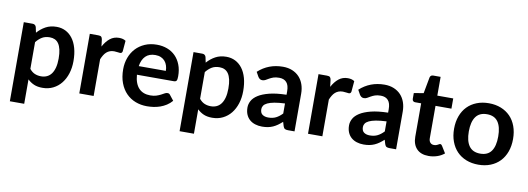

<svg xmlns="http://www.w3.org/2000/svg" viewBox="-63 -1064 4476 1627"><g transform="rotate(10 2175.0 -251.0)"><path d="M61 167.5V-513H136.5Q160.5 -513 168 -490.5L178 -443Q209 -478.5 249.2 -500.5Q289.5 -522.5 343.5 -522.5Q385.5 -522.5 420.2 -505Q455 -487.5 480.2 -454.2Q505.5 -421 519.2 -372.2Q533 -323.5 533 -260.5Q533 -203 517.5 -154Q502 -105 473.2 -69Q444.5 -33 403.8 -12.8Q363 7.5 312.5 7.5Q269 7.5 238.8 -5.8Q208.5 -19 184.5 -42.5V167.5ZM301 -425Q262.5 -425 235.2 -408.8Q208 -392.5 184.5 -363V-133Q205.5 -107 230.2 -96.8Q255 -86.5 284 -86.5Q312 -86.5 334.5 -97Q357 -107.5 372.8 -129Q388.5 -150.5 397 -183.2Q405.5 -216 405.5 -260.5Q405.5 -305.5 398.2 -336.8Q391 -368 377.5 -387.5Q364 -407 344.8 -416Q325.5 -425 301 -425Z M629 0V-513H701.5Q720.5 -513 728 -506.2Q735.5 -499.5 738 -482L745 -424Q769.5 -470 802.5 -496.2Q835.5 -522.5 880.5 -522.5Q916 -522.5 937.5 -507L929.5 -414.5Q927 -405.5 922.2 -401.8Q917.5 -398 909.5 -398Q902 -398 887.2 -400.5Q872.5 -403 858.5 -403Q838 -403 822 -397Q806 -391 793.2 -379.8Q780.5 -368.5 770.8 -352.5Q761 -336.5 752.5 -316V0Z M1206 -521Q1254.5 -521 1295.5 -505.5Q1336.5 -490 1366 -460.2Q1395.5 -430.5 1412.2 -387.2Q1429 -344 1429 -288.5Q1429 -260.5 1423 -250.8Q1417 -241 1400 -241H1082.5Q1085.5 -201.5 1096.5 -172.8Q1107.5 -144 1125.5 -125.2Q1143.5 -106.5 1168.2 -97.2Q1193 -88 1223 -88Q1253 -88 1274.8 -95Q1296.5 -102 1312.8 -110.5Q1329 -119 1341.2 -126Q1353.5 -133 1365 -133Q1380.5 -133 1388 -121.5L1423.5 -76.5Q1403 -52.5 1377.5 -36.2Q1352 -20 1324.2 -10.2Q1296.5 -0.5 1267.8 3.5Q1239 7.5 1212 7.5Q1158.5 7.5 1112.5 -10.2Q1066.5 -28 1032.5 -62.8Q998.5 -97.5 979 -148.8Q959.5 -200 959.5 -267.5Q959.5 -320 976.5 -366.2Q993.5 -412.5 1025.2 -446.8Q1057 -481 1102.8 -501Q1148.5 -521 1206 -521ZM1208.5 -432.5Q1154.5 -432.5 1124 -402Q1093.5 -371.5 1085 -315.5H1318Q1318 -339.5 1311.2 -360.8Q1304.5 -382 1291 -398Q1277.5 -414 1256.8 -423.2Q1236 -432.5 1208.5 -432.5Z M1521.5 167.5V-513H1597Q1621 -513 1628.5 -490.5L1638.5 -443Q1669.5 -478.5 1709.8 -500.5Q1750 -522.5 1804 -522.5Q1846 -522.5 1880.8 -505Q1915.5 -487.5 1940.8 -454.2Q1966 -421 1979.8 -372.2Q1993.5 -323.5 1993.5 -260.5Q1993.5 -203 1978 -154Q1962.5 -105 1933.8 -69Q1905 -33 1864.2 -12.8Q1823.5 7.5 1773 7.5Q1729.5 7.5 1699.2 -5.8Q1669 -19 1645 -42.5V167.5ZM1761.5 -425Q1723 -425 1695.8 -408.8Q1668.5 -392.5 1645 -363V-133Q1666 -107 1690.8 -96.8Q1715.5 -86.5 1744.5 -86.5Q1772.5 -86.5 1795 -97Q1817.5 -107.5 1833.2 -129Q1849 -150.5 1857.5 -183.2Q1866 -216 1866 -260.5Q1866 -305.5 1858.8 -336.8Q1851.5 -368 1838 -387.5Q1824.5 -407 1805.2 -416Q1786 -425 1761.5 -425Z M2425 0Q2407.5 0 2398 -5.2Q2388.5 -10.5 2383 -26.5L2372 -63Q2352.5 -45.5 2334 -32.2Q2315.5 -19 2295.5 -10Q2275.5 -1 2252.8 3.5Q2230 8 2202.5 8Q2170 8 2142.5 -0.8Q2115 -9.5 2095 -27Q2075 -44.5 2064 -70.5Q2053 -96.5 2053 -131Q2053 -160 2068.2 -188.2Q2083.5 -216.5 2119 -239.2Q2154.5 -262 2213.5 -277Q2272.5 -292 2360.5 -294V-324Q2360.5 -375.5 2338.5 -400.2Q2316.5 -425 2275 -425Q2245 -425 2225.2 -418Q2205.5 -411 2190.5 -402.2Q2175.5 -393.5 2163.2 -386.5Q2151 -379.5 2136 -379.5Q2123 -379.5 2114 -386.2Q2105 -393 2099.5 -402L2077.5 -441.5Q2166 -522.5 2290.5 -522.5Q2335.5 -522.5 2371 -507.8Q2406.5 -493 2431 -466.8Q2455.5 -440.5 2468.2 -404Q2481 -367.5 2481 -324V0ZM2240.5 -77Q2278.5 -77 2306.2 -90.8Q2334 -104.5 2360.5 -132.5V-219Q2306.5 -216.5 2270.2 -209.8Q2234 -203 2212 -192.5Q2190 -182 2180.5 -168Q2171 -154 2171 -137.5Q2171 -105 2190.2 -91Q2209.5 -77 2240.5 -77Z M2597 0V-513H2669.5Q2688.5 -513 2696 -506.2Q2703.5 -499.5 2706 -482L2713 -424Q2737.5 -470 2770.5 -496.2Q2803.5 -522.5 2848.5 -522.5Q2884 -522.5 2905.5 -507L2897.5 -414.5Q2895 -405.5 2890.2 -401.8Q2885.5 -398 2877.5 -398Q2870 -398 2855.2 -400.5Q2840.5 -403 2826.5 -403Q2806 -403 2790 -397Q2774 -391 2761.2 -379.8Q2748.5 -368.5 2738.8 -352.5Q2729 -336.5 2720.5 -316V0Z M3299 0Q3281.5 0 3272 -5.2Q3262.5 -10.5 3257 -26.5L3246 -63Q3226.5 -45.5 3208 -32.2Q3189.5 -19 3169.5 -10Q3149.5 -1 3126.8 3.5Q3104 8 3076.5 8Q3044 8 3016.5 -0.8Q2989 -9.5 2969 -27Q2949 -44.5 2938 -70.5Q2927 -96.5 2927 -131Q2927 -160 2942.2 -188.2Q2957.5 -216.5 2993 -239.2Q3028.5 -262 3087.5 -277Q3146.5 -292 3234.5 -294V-324Q3234.5 -375.5 3212.5 -400.2Q3190.5 -425 3149 -425Q3119 -425 3099.2 -418Q3079.5 -411 3064.5 -402.2Q3049.5 -393.5 3037.2 -386.5Q3025 -379.5 3010 -379.5Q2997 -379.5 2988 -386.2Q2979 -393 2973.5 -402L2951.5 -441.5Q3040 -522.5 3164.5 -522.5Q3209.5 -522.5 3245 -507.8Q3280.5 -493 3305 -466.8Q3329.5 -440.5 3342.2 -404Q3355 -367.5 3355 -324V0ZM3114.5 -77Q3152.5 -77 3180.2 -90.8Q3208 -104.5 3234.5 -132.5V-219Q3180.5 -216.5 3144.2 -209.8Q3108 -203 3086 -192.5Q3064 -182 3054.5 -168Q3045 -154 3045 -137.5Q3045 -105 3064.2 -91Q3083.5 -77 3114.5 -77Z M3635 8Q3568 8 3532.2 -29.8Q3496.5 -67.5 3496.5 -134V-420.5H3444Q3434 -420.5 3427 -427Q3420 -433.5 3420 -446.5V-495.5L3502.5 -509L3528.5 -649Q3531 -659 3538 -664.5Q3545 -670 3556 -670H3620V-508.5H3757V-420.5H3620V-142.5Q3620 -118.5 3631.8 -105Q3643.5 -91.5 3664 -91.5Q3675.5 -91.5 3683.2 -94.2Q3691 -97 3696.8 -100Q3702.5 -103 3707 -105.8Q3711.5 -108.5 3716 -108.5Q3721.5 -108.5 3725 -105.8Q3728.5 -103 3732.5 -97.5L3769.5 -37.5Q3742.5 -15 3707.5 -3.5Q3672.5 8 3635 8Z M4063 -521Q4120 -521 4166.8 -502.5Q4213.5 -484 4246.8 -450Q4280 -416 4298 -367Q4316 -318 4316 -257.5Q4316 -196.5 4298 -147.5Q4280 -98.5 4246.8 -64Q4213.5 -29.5 4166.8 -11Q4120 7.5 4063 7.5Q4005.5 7.5 3958.5 -11Q3911.5 -29.5 3878.2 -64Q3845 -98.5 3826.8 -147.5Q3808.5 -196.5 3808.5 -257.5Q3808.5 -318 3826.8 -367Q3845 -416 3878.2 -450Q3911.5 -484 3958.5 -502.5Q4005.5 -521 4063 -521ZM4063 -87.5Q4127 -87.5 4157.8 -130.5Q4188.5 -173.5 4188.5 -256.5Q4188.5 -339.5 4157.8 -383Q4127 -426.5 4063 -426.5Q3998 -426.5 3966.8 -382.8Q3935.5 -339 3935.5 -256.5Q3935.5 -174 3966.8 -130.8Q3998 -87.5 4063 -87.5Z"/></g></svg>

Font: Lato
Style: Bold
Weight: 700
Designer: Lukasz Dziedzic
Foundry: tyPoland Lukasz Dziedzic
Version: Version 2.007; 2014-02-27